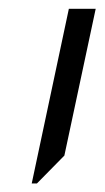

<svg xmlns="http://www.w3.org/2000/svg" viewBox="-20 -650 238 437"><path d="M52.2 -232.4 136.7 -629.9H197.8L126.5 -295.9L64 -232.4Z"/></svg>

Font: Open Sans SemiCondensed Light
Style: Italic
Weight: 300
Width: 4
Italic angle: -12°
Designer: Monotype Design Team
Foundry: Monotype Imaging Inc.
Version: Version 3.000